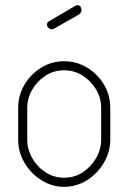

<svg xmlns="http://www.w3.org/2000/svg" viewBox="-20 -714 495 740"><path d="M227 6Q180 6 139.5 -19.5Q99 -45 74.5 -86.5Q50 -128 50 -176V-298Q50 -346 74 -387Q98 -428 138.5 -453Q179 -478 227 -478Q275 -478 315.5 -453.5Q356 -429 380.5 -388.5Q405 -348 405 -298V-176Q405 -129 380.5 -87Q356 -45 315.5 -19.5Q275 6 227 6ZM227 -29Q267 -29 299 -50Q331 -71 350.5 -105Q370 -139 370 -176V-298Q370 -335 351 -368Q332 -401 299.5 -422Q267 -443 227 -443Q187 -443 155 -422Q123 -401 104 -368Q85 -335 85 -298V-176Q85 -139 104 -105Q123 -71 155.5 -50Q188 -29 227 -29ZM180 -601Q173 -601 167 -606.5Q161 -612 161 -619Q161 -628 169 -632L271 -692Q275 -694 278 -694Q286 -694 290 -688.5Q294 -683 294 -676Q294 -664 284 -658L189 -604Q187 -603 184.5 -602Q182 -601 180 -601Z"/></svg>

Font: Dosis ExtraLight
Style: Regular
Weight: 250
Designer: EdgarTolentino, PabloImpallari, IginoMarini
Foundry: EdgarTolentino, PabloImpallari, IginoMarini
Version: Version 3.001; ttfautohint (v1.8.2)